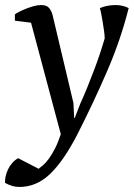

<svg xmlns="http://www.w3.org/2000/svg" viewBox="-35 -532 530 761"><path d="M88 -442 24 -450V-475Q29 -479 40.5 -485Q52 -491 67 -497Q82 -503 98 -507.5Q114 -512 128 -512Q149 -512 158.5 -501.5Q168 -491 173 -474L256 -124L259 -64H261L284 -123Q297 -151 310.5 -184.5Q324 -218 337 -252Q350 -286 361 -319Q372 -352 380 -380Q380 -391 377.5 -409Q375 -427 372 -445Q369 -463 366 -478.5Q363 -494 361 -500Q375 -506 391 -509Q407 -512 422 -512Q452 -512 475 -500Q444 -376 390.5 -252Q337 -128 272 0Q218 105 164 157Q110 209 42 209Q27 209 13.5 205Q0 201 -15 193Q-15 190 -15 187Q-15 178 -13 168Q-10 154 -3.5 140Q3 126 13.5 114Q24 102 37 95L118 137Q125 132 136 122.5Q147 113 159 96.5Q171 80 183 56.5Q195 33 206 0Z"/></svg>

Font: PTSerif
Style: Italic
Weight: 400
Italic angle: -12°
Designer: A.Korolkova, O.Umpeleva, V.Yefimov
Foundry: ParaType Ltd
Version: Version 1.000W OFL; ttfautohint (v1.2) -l 8 -r 50 -G 200 -x 